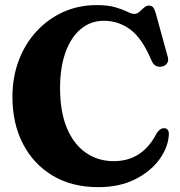

<svg xmlns="http://www.w3.org/2000/svg" viewBox="-20 -736 725 772"><path d="M659 -195.5Q656.5 -145 621.8 -96.2Q587 -47.5 524.2 -15.5Q461.5 16.5 375 16.5Q269 16.5 191.8 -29.8Q114.5 -76 72.2 -157.8Q30 -239.5 30 -346.5Q30 -426 55.5 -493.2Q81 -560.5 127 -610.2Q173 -660 234.5 -687.8Q296 -715.5 368 -715.5Q415 -715.5 444.8 -706.5Q474.5 -697.5 492 -688.8Q509.5 -680 520 -680Q531 -680 540.2 -688.2Q549.5 -696.5 558.8 -705Q568 -713.5 578.5 -713.5Q589.5 -713.5 595.5 -706.8Q601.5 -700 606.5 -682L655 -505.5Q658.5 -492 651.8 -481.5Q645 -471 631 -468.5Q602 -463 589.5 -492Q551 -583.5 503 -618Q455 -652.5 398 -652.5Q344.5 -652.5 304.8 -619.2Q265 -586 243.2 -525Q221.5 -464 221.5 -382Q221.5 -286 249.2 -220.5Q277 -155 325.8 -121.5Q374.5 -88 437.5 -88Q553.5 -88 610.5 -201.5Q620.5 -214.5 628.5 -218.2Q636.5 -222 644.5 -220Q659.5 -216.5 659 -195.5Z"/></svg>

Font: Fraunces 72pt S050
Style: Bold
Weight: 700
Version: Version 1.000; ttfautohint (v1.8.3)